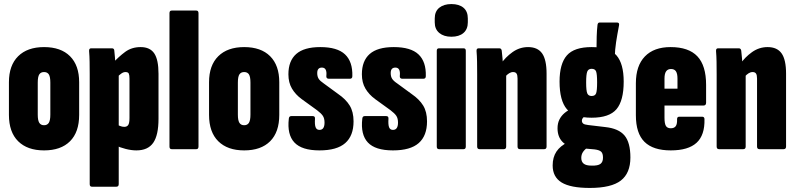

<svg xmlns="http://www.w3.org/2000/svg" viewBox="-20 -735 3921 946"><path d="M197 6Q115 6 69.5 -39Q24 -84 24 -169V-330Q24 -413 69.5 -458Q115 -503 197 -503Q280 -503 325 -458Q370 -413 370 -330V-169Q370 -84 325 -39Q280 6 197 6ZM197 -118Q213 -118 220.5 -130Q228 -142 228 -170V-328Q228 -357 220.5 -368.5Q213 -380 197 -380Q181 -380 173.5 -368.5Q166 -357 166 -328V-170Q166 -142 173.5 -130Q181 -118 197 -118Z M652 6Q628 6 600 -1Q572 -8 549 -19V-124Q560 -119 571 -114.5Q582 -110 592 -110Q606 -110 612 -119.5Q618 -129 618 -154V-348Q618 -365 614.5 -372.5Q611 -380 598 -380Q588 -380 577.5 -372.5Q567 -365 559 -356L535 -423Q565 -456 597 -479.5Q629 -503 673 -503Q719 -503 740 -472Q761 -441 761 -371V-150Q761 -69 735 -31.5Q709 6 652 6ZM433 185Q422 185 422 172V-369Q422 -402 421.5 -431Q421 -460 419 -483Q418 -497 429 -497H531Q542 -497 543 -487Q545 -473 546.5 -450.5Q548 -428 549 -408L565 -371V172Q565 185 553 185Z M826 0Q815 0 815 -13V-670Q815 -683 826 -683H947Q958 -683 958 -670V-13Q958 0 947 0Z M1183 6Q1101 6 1055.5 -39Q1010 -84 1010 -169V-330Q1010 -413 1055.5 -458Q1101 -503 1183 -503Q1266 -503 1311 -458Q1356 -413 1356 -330V-169Q1356 -84 1311 -39Q1266 6 1183 6ZM1183 -118Q1199 -118 1206.5 -130Q1214 -142 1214 -170V-328Q1214 -357 1206.5 -368.5Q1199 -380 1183 -380Q1167 -380 1159.5 -368.5Q1152 -357 1152 -328V-170Q1152 -142 1159.5 -130Q1167 -118 1183 -118Z M1554 6Q1467 6 1430.5 -33Q1394 -72 1403 -150Q1404 -163 1415 -163H1521Q1533 -163 1532 -150Q1530 -121 1535 -108Q1540 -95 1554 -95Q1579 -95 1579 -131Q1579 -152 1570.5 -164.5Q1562 -177 1542 -192L1466 -247Q1436 -269 1418.5 -298.5Q1401 -328 1401 -369Q1401 -435 1439.5 -469Q1478 -503 1558 -503Q1642 -503 1680 -467Q1718 -431 1716 -360Q1716 -347 1704 -347H1600Q1593 -347 1590 -351Q1587 -355 1588 -362Q1590 -382 1584.5 -392Q1579 -402 1566 -402Q1543 -402 1543 -375Q1543 -358 1550 -347Q1557 -336 1575 -324L1646 -272Q1684 -246 1703 -215Q1722 -184 1722 -137Q1722 -66 1681 -30Q1640 6 1554 6Z M1916 6Q1829 6 1792.5 -33Q1756 -72 1765 -150Q1766 -163 1777 -163H1883Q1895 -163 1894 -150Q1892 -121 1897 -108Q1902 -95 1916 -95Q1941 -95 1941 -131Q1941 -152 1932.5 -164.5Q1924 -177 1904 -192L1828 -247Q1798 -269 1780.5 -298.5Q1763 -328 1763 -369Q1763 -435 1801.5 -469Q1840 -503 1920 -503Q2004 -503 2042 -467Q2080 -431 2078 -360Q2078 -347 2066 -347H1962Q1955 -347 1952 -351Q1949 -355 1950 -362Q1952 -382 1946.5 -392Q1941 -402 1928 -402Q1905 -402 1905 -375Q1905 -358 1912 -347Q1919 -336 1937 -324L2008 -272Q2046 -246 2065 -215Q2084 -184 2084 -137Q2084 -66 2043 -30Q2002 6 1916 6Z M2143 0Q2132 0 2132 -13V-485Q2132 -497 2143 -497H2264Q2275 -497 2275 -485V-13Q2275 0 2264 0ZM2204 -554Q2167 -554 2144.5 -572.5Q2122 -591 2122 -625V-644Q2122 -679 2144.5 -697Q2167 -715 2204 -715Q2242 -715 2263.5 -697Q2285 -679 2285 -644V-625Q2285 -591 2263.5 -572.5Q2242 -554 2204 -554Z M2542 0Q2530 0 2530 -13V-348Q2530 -365 2525 -372.5Q2520 -380 2508 -380Q2498 -380 2488.5 -374Q2479 -368 2470 -358L2447 -419Q2470 -453 2505 -478Q2540 -503 2582 -503Q2629 -503 2651 -472Q2673 -441 2673 -372V-13Q2673 0 2661 0ZM2343 0Q2331 0 2331 -13V-368Q2331 -401 2330.5 -430.5Q2330 -460 2328 -483Q2327 -497 2338 -497H2440Q2450 -497 2452 -486Q2454 -471 2456 -446.5Q2458 -422 2458 -403L2474 -370V-13Q2474 0 2462 0Z M2886 191Q2791 191 2747 164Q2703 137 2703 80Q2703 40 2721.5 12Q2740 -16 2779 -35L2876 -9Q2860 2 2852 14.5Q2844 27 2844 43Q2844 62 2856 71.5Q2868 81 2894 81Q2926 82 2938.5 72.5Q2951 63 2951 42Q2951 21 2942 12.5Q2933 4 2909 1L2818 -7Q2774 -12 2750.5 -37Q2727 -62 2727 -103Q2727 -127 2736 -145.5Q2745 -164 2761.5 -178Q2778 -192 2800 -201L2875 -167Q2861 -163 2854 -156Q2847 -149 2847 -140Q2847 -132 2853 -126.5Q2859 -121 2878 -119L2962 -109Q3028 -102 3057 -67.5Q3086 -33 3086 41Q3086 118 3039 154.5Q2992 191 2886 191ZM2895 -155Q2809 -155 2773 -197Q2737 -239 2737 -333Q2737 -421 2773 -462Q2809 -503 2895 -503Q2982 -503 3017.5 -462Q3053 -421 3053 -333Q3053 -239 3017.5 -197Q2982 -155 2895 -155ZM2895 -262Q2912 -262 2917 -275Q2922 -288 2922 -329Q2922 -370 2917 -383Q2912 -396 2895 -396Q2879 -396 2873.5 -382.5Q2868 -369 2868 -329Q2868 -288 2873.5 -275Q2879 -262 2895 -262ZM3009 -454 2919 -489Q2919 -524 2920 -556Q2921 -588 2924 -613Q2926 -624 2934 -624H3020Q3033 -624 3030 -610Q3021 -563 3015.5 -527Q3010 -491 3009 -454Z M3285 6Q3198 6 3155.5 -36Q3113 -78 3113 -167V-325Q3113 -411 3157.5 -457Q3202 -503 3284 -503Q3373 -503 3416 -457.5Q3459 -412 3459 -317V-229Q3459 -215 3446 -215H3254V-155Q3254 -126 3261 -114.5Q3268 -103 3285 -103Q3302 -103 3309.5 -113.5Q3317 -124 3316 -148Q3316 -160 3327 -160H3439Q3451 -160 3451 -148Q3453 -69 3412 -31.5Q3371 6 3285 6ZM3254 -298H3318V-348Q3318 -372 3310.5 -383.5Q3303 -395 3286 -395Q3270 -395 3262 -383.5Q3254 -372 3254 -348Z M3722 0Q3710 0 3710 -13V-348Q3710 -365 3705 -372.5Q3700 -380 3688 -380Q3678 -380 3668.5 -374Q3659 -368 3650 -358L3627 -419Q3650 -453 3685 -478Q3720 -503 3762 -503Q3809 -503 3831 -472Q3853 -441 3853 -372V-13Q3853 0 3841 0ZM3523 0Q3511 0 3511 -13V-368Q3511 -401 3510.5 -430.5Q3510 -460 3508 -483Q3507 -497 3518 -497H3620Q3630 -497 3632 -486Q3634 -471 3636 -446.5Q3638 -422 3638 -403L3654 -370V-13Q3654 0 3642 0Z"/></svg>

Font: Sofia Sans Extra Condensed Black
Style: Regular
Weight: 900
Designer: Botio Nikoltchev, Ani Petrova
Foundry: lettersoup
Version: Version 4.101